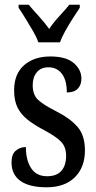

<svg xmlns="http://www.w3.org/2000/svg" viewBox="-20 -786 410 816"><path d="M178 10Q105 10 67 -17Q29 -44 29 -96Q29 -131 47.5 -146Q66 -161 90 -161Q90 -105 112.5 -71Q135 -37 180 -37Q221 -37 241 -60Q261 -83 261 -124Q261 -160 241 -182Q221 -204 171 -231Q125 -255 96.5 -278Q68 -301 54 -330Q40 -359 40 -402Q40 -472 82.5 -509Q125 -546 194 -546Q261 -546 293.5 -518Q326 -490 326 -452Q326 -425 310.5 -409Q295 -393 264 -393Q264 -445 243 -472.5Q222 -500 186 -500Q154 -500 136.5 -479Q119 -458 119 -424Q119 -384 140.5 -363Q162 -342 215 -315Q277 -284 309 -247.5Q341 -211 341 -147Q341 -75 298 -32.5Q255 10 178 10ZM143 -606Q135 -629 119.5 -655.5Q104 -682 88 -708Q72 -734 59 -753V-766H102Q122 -742 146 -716Q170 -690 189 -663Q207 -690 231 -716Q255 -742 275 -766H319V-753Q306 -734 289.5 -708Q273 -682 258 -655.5Q243 -629 235 -606Z"/></svg>

Font: Noto Serif Thai ExtraCondensed Medium
Style: Regular
Weight: 500
Width: 2
Designer: Monotype Design Team
Foundry: Monotype Imaging Inc.
Version: Version 2.002; ttfautohint (v1.8.4.7-5d5b)